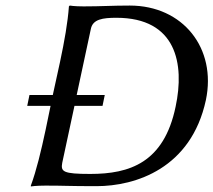

<svg xmlns="http://www.w3.org/2000/svg" viewBox="-20 -668 768 691"><path d="M281 -645C247 -645 231 -648 231 -648L228 -645C224 -588 212 -520 196 -445L170 -326H86L78 -287H162L144 -200C128 -125 111 -54 91 0V3C91 3 109 0 144 0C215 0 224 2 327 2C468 2 668 -62 721 -308C760 -494 639 -648 447 -648C383 -648 345 -645 281 -645ZM204 -82 248 -287H349L357 -326H256L307 -564C314 -599 350 -604 399 -604C615 -604 645 -438 612 -284C570 -82 446 -42 305 -42C207 -42 198 -50 204 -82Z"/></svg>

Font: Libertinus Sans
Style: Italic
Weight: 400
Italic angle: -12°
Designer: Philipp H. Poll, Khaled Hosny
Foundry: Caleb Maclennan
Version: Version 7.050;RELEASE